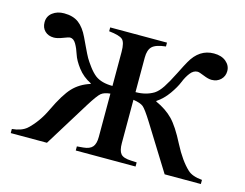

<svg xmlns="http://www.w3.org/2000/svg" viewBox="-71 -566 863 676"><g transform="rotate(15 360.5 -228.0)"><path d="M707 0H575L473 -164Q448 -204 437.5 -212.5Q427 -221 401 -225V-67Q401 -40 410.5 -28.5Q420 -17 449 -16L469 -15V0H251V-15L274 -17Q297 -19 307 -30.5Q317 -42 317 -67V-225Q295 -223 284 -214Q273 -205 248 -165L146 0H14V-15Q48 -18 67 -34Q102 -66 125 -115Q154 -176 178.5 -202Q203 -228 241 -240V-242Q211 -257 192 -282Q173 -307 166.5 -327.5Q160 -348 151 -363.5Q142 -379 129 -379Q124 -379 105 -371.5Q86 -364 73 -364Q53 -364 40.5 -376Q28 -388 28 -408Q28 -430 45 -443Q62 -456 87 -456Q120 -456 140.5 -440.5Q161 -425 176 -393Q178 -389 190.5 -362.5Q203 -336 209 -325.5Q215 -315 228 -297.5Q241 -280 254 -270Q277 -253 317 -253V-377Q317 -412 305.5 -422Q294 -432 256 -436V-450H463V-436Q427 -432 414 -419.5Q401 -407 401 -379V-253Q439 -253 467 -270Q481 -279 494.5 -299.5Q508 -320 526 -356Q544 -392 550 -402Q580 -456 633 -456Q661 -456 677.5 -442Q694 -428 694 -408Q694 -389 681 -376.5Q668 -364 648 -364Q636 -364 618 -371.5Q600 -379 594 -379Q579 -379 567.5 -364Q556 -349 548 -329Q540 -309 522 -283.5Q504 -258 480 -242V-240Q518 -223 542.5 -198Q567 -173 596 -116Q624 -62 654 -34Q671 -18 707 -15Z"/></g></svg>

Font: STIX
Style: Regular
Weight: 400
Designer: MicroPress Inc., with final additions and corrections provided by Coen Hoffman, Elsevier (retired)
Version: Version 1.1.1